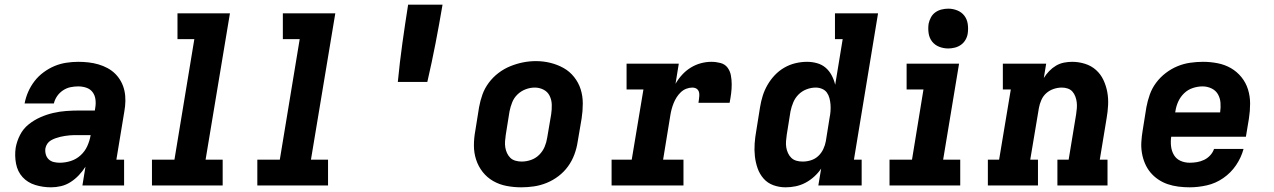

<svg xmlns="http://www.w3.org/2000/svg" viewBox="-20 -792 5440 820"><path d="M198 8Q163 8 130.5 -2Q98 -12 76.5 -35.5Q55 -59 48.5 -93Q42 -127 47 -161Q52 -189 65.5 -215.5Q79 -242 102 -260.5Q125 -279 152 -291Q179 -303 207 -309.5Q235 -316 263 -318Q291 -320 318 -320H385L387 -333Q390 -351 387.5 -368.5Q385 -386 375 -399Q365 -412 348.5 -417.5Q332 -423 314 -423Q297 -423 280.5 -419.5Q264 -416 249 -406Q234 -396 224 -381.5Q214 -367 210 -350H85Q90 -376 100.5 -400Q111 -424 127.5 -445.5Q144 -467 166.5 -483.5Q189 -500 213 -510Q237 -520 263 -524Q289 -528 314 -528Q336 -528 358 -525.5Q380 -523 400.5 -517Q421 -511 439.5 -501Q458 -491 472.5 -476.5Q487 -462 497 -443.5Q507 -425 511.5 -404Q516 -383 515.5 -360.5Q515 -338 511 -316L477 -110H510V0H332L345 -80Q333 -61 317 -44Q301 -27 281.5 -14.5Q262 -2 240.5 3Q219 8 198 8ZM235 -97Q259 -97 282.5 -104.5Q306 -112 324.5 -129Q343 -146 353 -168.5Q363 -191 367 -214L368 -215H318Q308 -215 298 -215Q288 -215 278 -214Q268 -213 257.5 -211.5Q247 -210 237 -207.5Q227 -205 217 -201.5Q207 -198 197.5 -192.5Q188 -187 182 -178Q176 -169 174 -159Q172 -146 175.5 -133Q179 -120 188 -111.5Q197 -103 209.5 -100Q222 -97 235 -97Z M629 0V-110H725L810 -625H738V-735H962L858 -110H931V0Z M1079 0V-110H1175L1260 -625H1188V-735H1412L1308 -110H1381V0Z M1679 -442Q1687 -525 1698.5 -607.5Q1710 -690 1723 -772H1870Q1856 -689 1840 -606.5Q1824 -524 1805 -442Z M2206 8Q2174 8 2143 2Q2112 -4 2086 -19Q2060 -34 2041.5 -57.5Q2023 -81 2013.5 -110Q2004 -139 2004 -170.5Q2004 -202 2010 -234L2026 -334Q2031 -362 2040.5 -388.5Q2050 -415 2067.5 -438.5Q2085 -462 2108.5 -480Q2132 -498 2159 -509Q2186 -520 2213.5 -525.5Q2241 -531 2269 -531Q2301 -531 2331 -523.5Q2361 -516 2387 -501.5Q2413 -487 2432 -463Q2451 -439 2460 -410.5Q2469 -382 2469 -350Q2469 -318 2464 -286L2447 -186Q2443 -159 2433 -132Q2423 -105 2406 -81.5Q2389 -58 2365.5 -40Q2342 -22 2315 -11Q2288 0 2260.5 4Q2233 8 2206 8ZM2208 -102Q2228 -102 2248 -109Q2268 -116 2283 -131Q2298 -146 2306 -165Q2314 -184 2317 -204L2334 -304Q2337 -324 2336.5 -344.5Q2336 -365 2327.5 -382.5Q2319 -400 2301.5 -409Q2284 -418 2264 -418Q2244 -418 2224.5 -410.5Q2205 -403 2190 -388.5Q2175 -374 2167.5 -355Q2160 -336 2156 -316L2140 -216Q2138 -203 2137 -189Q2136 -175 2138 -162.5Q2140 -150 2145.5 -138Q2151 -126 2160 -117.5Q2169 -109 2182 -105.5Q2195 -102 2208 -102Z M2592 0V-110H2678L2728 -410H2656V-520H2879L2865 -434Q2877 -455 2893.5 -473Q2910 -491 2930.5 -503.5Q2951 -516 2973.5 -522Q2996 -528 3018 -528Q3038 -528 3057 -523Q3076 -518 3087 -503.5Q3098 -489 3101.5 -470Q3105 -451 3105 -431.5Q3105 -412 3102.5 -392.5Q3100 -373 3096 -353H2963Q2964 -360 2965 -367Q2966 -374 2966.5 -381.5Q2967 -389 2966 -395.5Q2965 -402 2961 -407.5Q2957 -413 2950.5 -415.5Q2944 -418 2937 -418Q2924 -418 2911 -413Q2898 -408 2887.5 -398Q2877 -388 2869.5 -376Q2862 -364 2857 -351.5Q2852 -339 2848.5 -326Q2845 -313 2843 -300L2812 -110H2899V0Z M3335 8Q3308 8 3283 -1Q3258 -10 3241 -29.5Q3224 -49 3215.5 -73.5Q3207 -98 3204 -124.5Q3201 -151 3203 -179Q3205 -207 3210 -234L3226 -334Q3230 -359 3237.5 -383Q3245 -407 3258 -429.5Q3271 -452 3289 -471Q3307 -490 3329.5 -503Q3352 -516 3377 -522Q3402 -528 3427 -528Q3449 -528 3470 -522Q3491 -516 3506.5 -502.5Q3522 -489 3532 -470Q3542 -451 3547 -430Q3547 -430 3547 -430Q3547 -430 3547 -430L3579 -625H3546V-735H3730L3627 -110H3660V0H3475L3487 -72Q3475 -54 3457.5 -38Q3440 -22 3420 -11.5Q3400 -1 3378.5 3.5Q3357 8 3335 8ZM3408 -102Q3426 -102 3443.5 -107.5Q3461 -113 3474.5 -125.5Q3488 -138 3496 -155Q3504 -172 3507 -189L3523 -289Q3526 -303 3527 -317.5Q3528 -332 3527 -345.5Q3526 -359 3522.5 -372.5Q3519 -386 3511.5 -396.5Q3504 -407 3491 -412.5Q3478 -418 3464 -418Q3444 -418 3424.5 -410.5Q3405 -403 3390.5 -388.5Q3376 -374 3368 -355Q3360 -336 3356 -316L3340 -216Q3338 -203 3337 -189Q3336 -175 3338 -162.5Q3340 -150 3345.5 -138Q3351 -126 3360 -117.5Q3369 -109 3381.5 -105.5Q3394 -102 3408 -102Z M3779 0V-110H3875L3924 -410H3852V-520H4076L4008 -110H4081V0ZM4030 -585Q4009 -585 3990.5 -592.5Q3972 -600 3960.5 -615Q3949 -630 3946 -650Q3943 -670 3946 -691Q3949 -705 3956 -718Q3963 -731 3975 -739.5Q3987 -748 4001.5 -751.5Q4016 -755 4030 -755Q4050 -755 4068.5 -747.5Q4087 -740 4098.5 -725Q4110 -710 4113 -690Q4116 -670 4113 -649Q4111 -635 4103.5 -622Q4096 -609 4084 -600.5Q4072 -592 4057.5 -588.5Q4043 -585 4030 -585Z M4199 0V-110H4247L4297 -410H4263V-520H4448L4438 -459Q4448 -475 4461 -488.5Q4474 -502 4490 -511.5Q4506 -521 4524 -524.5Q4542 -528 4559 -528Q4587 -528 4614 -519.5Q4641 -511 4661 -493Q4681 -475 4692.5 -450.5Q4704 -426 4709 -399Q4714 -372 4712.5 -343Q4711 -314 4706 -286L4677 -110H4710V0H4496V-110H4544L4576 -304Q4578 -317 4579 -330Q4580 -343 4578.5 -355.5Q4577 -368 4572.5 -380Q4568 -392 4560 -401Q4552 -410 4540 -414Q4528 -418 4515 -418Q4497 -418 4479.5 -412Q4462 -406 4448.5 -394Q4435 -382 4427.5 -365Q4420 -348 4417 -331L4380 -110H4413V0Z M5061 8Q5037 8 5013 5Q4989 2 4967 -5.5Q4945 -13 4926 -26Q4907 -39 4893 -56Q4879 -73 4870 -94Q4861 -115 4857 -138.5Q4853 -162 4854.5 -186Q4856 -210 4860 -234L4876 -334Q4881 -361 4890.5 -388Q4900 -415 4917.5 -438.5Q4935 -462 4958.5 -480Q4982 -498 5008.5 -509Q5035 -520 5063 -524Q5091 -528 5118 -528Q5149 -528 5180 -522Q5211 -516 5237 -501Q5263 -486 5282 -462.5Q5301 -439 5310 -410Q5319 -381 5319 -349.5Q5319 -318 5314 -286L5301 -208H4982Q4979 -187 4981.5 -166.5Q4984 -146 4994 -129.5Q5004 -113 5022 -105Q5040 -97 5061 -97Q5076 -97 5091.5 -99.5Q5107 -102 5122 -109Q5137 -116 5148.5 -128.5Q5160 -141 5165 -156H5291Q5281 -119 5259 -86.5Q5237 -54 5204.5 -31.5Q5172 -9 5134.5 -0.5Q5097 8 5061 8ZM5191 -312Q5194 -333 5192.5 -353Q5191 -373 5181.5 -389.5Q5172 -406 5154 -414.5Q5136 -423 5116 -423Q5095 -423 5074 -416Q5053 -409 5037 -393.5Q5021 -378 5012 -358Q5003 -338 5000 -317L4999 -312Z"/></svg>

Font: Iosevka Etoile XBdObl
Style: Regular
Weight: 800
Italic angle: -9°
Designer: Belleve Invis
Foundry: Belleve Invis
Version: Version 15.5.2; ttfautohint (v1.8.4)